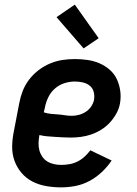

<svg xmlns="http://www.w3.org/2000/svg" viewBox="-20 -797 590 829"><path d="M244 12Q211 12 179.5 6.5Q148 1 120.5 -13Q93 -27 73 -50.5Q53 -74 42.5 -103Q32 -132 32.5 -165Q33 -198 40 -231L63 -351Q68 -378 78 -404Q88 -430 105.5 -453Q123 -476 146.5 -494Q170 -512 196.5 -523Q223 -534 249.5 -538Q276 -542 303 -542Q331 -542 358.5 -538Q386 -534 410 -523.5Q434 -513 453.5 -496Q473 -479 484 -456Q495 -433 499 -406Q503 -379 498 -350Q494 -328 482.5 -307Q471 -286 454.5 -268Q438 -250 417 -237Q396 -224 374 -216.5Q352 -209 329.5 -206Q307 -203 285 -203Q268 -203 251.5 -204Q235 -205 217.5 -206Q200 -207 183.5 -208.5Q167 -210 150 -214V-213Q147 -196 146.5 -179.5Q146 -163 150 -148Q154 -133 162.5 -120.5Q171 -108 184 -100Q197 -92 212.5 -88.5Q228 -85 244 -85Q261 -85 279 -88Q297 -91 313.5 -99Q330 -107 344 -119.5Q358 -132 370 -148L462 -104Q444 -77 419.5 -54Q395 -31 366 -15.5Q337 0 305.5 6Q274 12 244 12ZM290 -297Q305 -297 320.5 -301Q336 -305 350 -314Q364 -323 373.5 -337Q383 -351 386 -366Q389 -384 384.5 -400.5Q380 -417 367.5 -427Q355 -437 338 -441Q321 -445 303 -445Q281 -445 258.5 -438Q236 -431 217.5 -415Q199 -399 188.5 -377Q178 -355 174 -333L169 -312Q184 -307 199 -305.5Q214 -304 229.5 -303Q245 -302 259.5 -299.5Q274 -297 290 -297ZM341 -588 224 -723 303 -777 406 -632Z"/></svg>

Font: Lode
Style: Bold Italic
Weight: 700
Italic angle: -11°
Monospace: yes
Designer: Belleve Invis
Foundry: Belleve Invis
Version: Version 29.2.0; ttfautohint (v1.8.3)